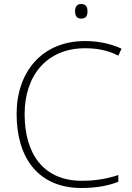

<svg xmlns="http://www.w3.org/2000/svg" viewBox="-20 -929 658 959"><path d="M385 -909C363 -909 355 -893 355 -873C355 -851 363 -836 385 -836C410 -836 417 -851 417 -873C417 -893 410 -909 385 -909ZM405 -688C461 -688 517 -679 571 -651L587 -686C532 -711 471 -724 405 -724C189 -724 63 -569 63 -360C63 -138 173 10 387 10C466 10 525 -3 571 -21V-55C521 -38 463 -26 389 -26C199 -26 103 -158 103 -359C103 -551 213 -688 405 -688Z"/></svg>

Font: Noto Sans Thai Looped ExtraLight
Style: Regular
Weight: 200
Designer: Sasikarn Vongin, Ben Mitchell
Foundry: The Fontpad Ltd
Version: Version 1.001